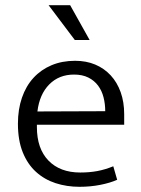

<svg xmlns="http://www.w3.org/2000/svg" viewBox="-20 -710 544 739"><path d="M458 -230H122V-221Q122 -138 166.5 -92Q211 -46 289 -46Q324 -46 354 -51.5Q384 -57 416 -70L431 -18Q404 -6 366 1.5Q328 9 286 9Q237 9 194 -5Q151 -19 118.5 -48.5Q86 -78 67.5 -124Q49 -170 49 -234Q49 -289 64.5 -334Q80 -379 109 -410.5Q138 -442 178.5 -459Q219 -476 269 -476Q312 -476 346.5 -461.5Q381 -447 406 -420Q431 -393 444.5 -355Q458 -317 458 -271ZM385 -282Q385 -310 378.5 -335.5Q372 -361 357.5 -380.5Q343 -400 320 -411.5Q297 -423 265 -423Q207 -423 169.5 -385Q132 -347 124 -281ZM250 -690 325 -556H268L167 -690Z"/></svg>

Font: Mukta Light
Style: Regular
Weight: 300
Designer: Girish Dalvi and Yashodeep Gholap
Foundry: Ek Type
Version: Version 2.538;PS 1.002;hotconv 16.6.51;makeotf.lib2.5.65220;